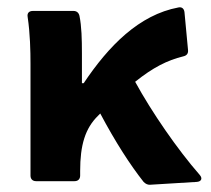

<svg xmlns="http://www.w3.org/2000/svg" viewBox="-20 -502 585 532"><path d="M533.2 -17.6C471.7 -87.9 400.4 -191.4 354.5 -275.4C403.3 -314.5 443.4 -335 487.3 -345.7C497.1 -347.7 502 -353.5 501 -363.3L491.2 -467.8C490.2 -477.5 484.4 -483.4 474.6 -481.4C365.2 -460.9 281.2 -375 211.9 -271.5H207V-354.5C207 -392.6 206.1 -429.7 200.2 -458C198.2 -466.8 192.4 -471.7 183.6 -471.7H71.3C60.5 -471.7 54.7 -465.8 56.6 -455.1C63.5 -409.2 64.5 -359.4 64.5 -326.2V-15.6C64.5 -5.9 70.3 0 80.1 0H186.5C196.3 0 202.1 -5.9 202.1 -15.6V-28.3C202.1 -99.6 215.8 -146.5 252 -181.6L257.8 -187.5C299.8 -108.4 340.8 -44.9 377.9 2C383.8 7.8 389.6 10.7 397.5 9.8L525.4 2C538.1 1 542 -7.8 533.2 -17.6Z"/></svg>

Font: Ed Sans Neue
Style: Bold
Weight: 700
Designer: Stephen Hutchings
Version: Version 1.004;PS 001.004;hotconv 1.0.88;makeotf.lib2.5.64775